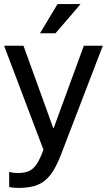

<svg xmlns="http://www.w3.org/2000/svg" viewBox="-26 -732 524 941"><path d="M65 189Q35 189 19 184V110Q37 116 61 116Q95 116 116.5 106Q138 96 154 72Q170 48 187 2L-6 -508H89L235 -104H237L385 -508H478L274 23Q249 89 221.5 124.5Q194 160 157.5 174.5Q121 189 65 189ZM170 -569 256 -712H369L246 -569Z"/></svg>

Font: CST
Style: Regular
Weight: 400
Version: Version 1.00